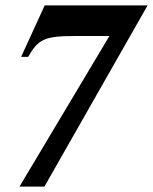

<svg xmlns="http://www.w3.org/2000/svg" viewBox="-20 -689 565 709"><path d="M525 -669H145L58 -479H84C121 -544 144 -556 257 -556H384L52 0H144Z"/></svg>

Font: XITS
Style: Bold Italic
Weight: 700
Italic angle: -16.33°
Designer: MicroPress Inc., with final additions and corrections provided by Coen Hoffman, Elsevier (retired)
Version: Version 1.105